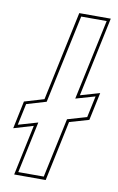

<svg xmlns="http://www.w3.org/2000/svg" viewBox="-136 -798 521 846"><g transform="rotate(10 125.0 -375.0)"><path d="M-10.5 0 37.5 -226 -50 -200 -24 -324 63.5 -350 148.5 -750H289.5L214 -394L300.5 -419L274 -294.5L187.5 -269.5L130.5 0ZM5.5 -13.5H119.5L176.5 -280L262.5 -305L283 -401L196.5 -376L273.5 -736.5H159.5L75 -340.5L-12.5 -314.5L-33 -218.5L54.5 -244Z"/></g></svg>

Font: Tourney Condensed Thin
Style: Italic
Weight: 100
Width: 3
Italic angle: -12°
Designer: Tyler Finck
Foundry: Etcetera Type Co
Version: Version 1.010; ttfautohint (v1.8.3)